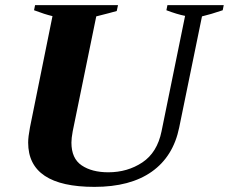

<svg xmlns="http://www.w3.org/2000/svg" viewBox="-20 -720 894 750"><path d="M90 -163Q90 -185 97 -222L185 -657Q155 -664 113 -680L117 -700H441L436 -677Q412 -670 356 -656L264 -207Q259 -180 259 -163Q259 -101 299 -74Q339 -47 403 -47Q478 -47 536 -85.5Q594 -124 611 -207L703 -658Q672 -664 630 -680L634 -700H854L850 -680Q803 -664 769 -656L680 -222Q657 -109 573 -49.5Q489 10 349 10Q90 10 90 -163Z"/></svg>

Font: Trirong ExtraBold
Style: Italic
Weight: 800
Italic angle: -12°
Designer: Katatrad Team
Foundry: CadsonDemak
Version: Version 1.001